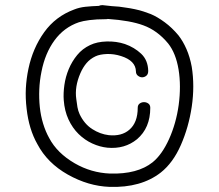

<svg xmlns="http://www.w3.org/2000/svg" viewBox="-20 -734 855 750"><path d="M729 -317Q717 -237 686.5 -167.5Q656 -98 608 -60Q531 0 408 -4Q325 -7 245 -52Q165 -97 126 -171Q93 -229 84 -309Q79 -351 81 -389Q83 -427 91 -465Q108 -546 152.5 -608Q197 -670 270 -697Q290 -705 313.5 -707.5Q337 -710 366 -711Q372 -714 380 -714Q422 -709 445 -708Q458 -706 473 -704Q488 -702 507 -698Q526 -694 541 -689Q556 -684 569 -679Q595 -668 623.5 -647Q652 -626 677 -596Q695 -573 708.5 -542Q722 -511 729 -473Q741 -398 729 -317ZM678 -324Q688 -399 677.5 -462.5Q667 -526 637 -564Q595 -615 540 -635Q489 -654 401 -660Q400 -659 393 -659Q356 -659 329.5 -655.5Q303 -652 288 -647Q230 -627 193 -576.5Q156 -526 142 -454Q135 -420 133.5 -385Q132 -350 135.5 -316Q139 -282 148.5 -251Q158 -220 172 -195Q203 -136 272 -96Q336 -59 410 -56Q517 -53 576 -100Q613 -130 640.5 -191Q668 -252 678 -324ZM567 -313Q567 -234 515 -190Q467 -151 400 -157Q370 -160 340.5 -173.5Q311 -187 287 -210.5Q263 -234 247.5 -267.5Q232 -301 229 -343Q227 -370 231.5 -402Q236 -434 248.5 -464Q261 -494 281.5 -519Q302 -544 332 -558Q359 -571 397 -572Q435 -573 468 -562Q505 -549 531.5 -524Q558 -499 559 -457Q559 -444 551.5 -438Q544 -432 535 -432Q527 -432 519 -438Q511 -444 511 -455Q510 -497 453 -515Q425 -524 397.5 -523Q370 -522 353 -514Q332 -504 318 -487.5Q304 -471 294 -448Q271 -395 278 -347Q280 -330 282.5 -315.5Q285 -301 291 -288Q309 -250 340 -230Q371 -210 405 -206Q455 -201 485 -227Q518 -255 518 -313Q518 -324 525.5 -329.5Q533 -335 542.5 -335Q552 -335 559.5 -329.5Q567 -324 567 -313Z"/></svg>

Font: Wynona
Style: Regular
Weight: 400
Italic angle: -12°
Designer: Kanati
Foundry: Kanati and Michael Everson
Version: Version 2.000